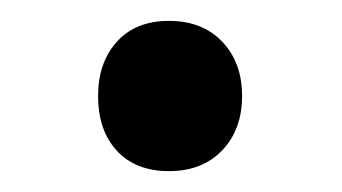

<svg xmlns="http://www.w3.org/2000/svg" viewBox="-20 -442 328 184"><path d="M74 -350Q74 -382 92 -402Q110 -422 142 -422Q174 -422 193 -402Q212 -382 212 -350Q212 -318 193 -298Q174 -278 142 -278Q110 -278 92 -297.5Q74 -317 74 -350Z"/></svg>

Font: Taviraj Medium
Style: Regular
Weight: 500
Designer: Katatrad Team
Foundry: CadsonDemak
Version: Version 1.001